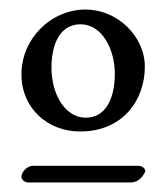

<svg xmlns="http://www.w3.org/2000/svg" viewBox="-20 -544 349 403"><path d="M148 -268C238 -268 284 -334 284 -404C284 -469 225 -524 160 -524C86 -524 25 -462 25 -388C25 -316 81 -268 148 -268ZM160 -297C116 -297 88 -347 88 -402C88 -448 104 -493 149 -493C194 -493 221 -441 221 -389C221 -341 204 -297 160 -297ZM271 -196H49C36 -196 25 -182 25 -173C25 -167 32 -161 39 -161H253C268 -161 277 -169 284 -182C284 -183 285 -184 285 -185C285 -191 277 -196 271 -196Z"/></svg>

Font: Garamond-Math
Style: Regular
Weight: 400
Version: Version 2019-08-16